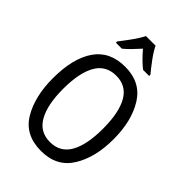

<svg xmlns="http://www.w3.org/2000/svg" viewBox="-274 -1062 1184 1184"><g transform="rotate(45 318.0 -469.5)"><path d="M274 -949Q258 -916 228 -874.5Q198 -833 172 -800V-789H224Q245 -806 268.5 -830Q292 -854 316 -881Q339 -854 362.5 -830.5Q386 -807 409 -789H462V-800Q437 -830 405.5 -872.5Q374 -915 358 -949ZM318 -725Q184 -725 118 -629Q52 -533 52 -359Q52 -200 115 -95Q178 10 318 10Q453 10 518 -94Q583 -198 583 -358Q583 -518 518 -621.5Q453 -725 318 -725ZM318 -647Q406 -647 448.5 -572.5Q491 -498 491 -358Q491 -217 448.5 -142.5Q406 -68 317 -68Q229 -68 186 -143.5Q143 -219 143 -358Q143 -497 185.5 -572Q228 -647 318 -647Z"/></g></svg>

Font: Noto Sans Display SemiCondensed
Style: Regular
Weight: 400
Width: 4
Designer: Monotype Design team
Foundry: Monotype Imaging Inc.
Version: 1.000